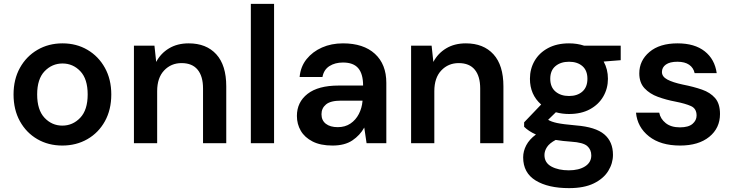

<svg xmlns="http://www.w3.org/2000/svg" viewBox="-20 -740 3789 992"><path d="M302 12Q230 12 173 -21Q116 -54 83 -113.5Q50 -173 50 -252Q50 -330 83 -389.5Q116 -449 173.5 -482.5Q231 -516 303 -516Q375 -516 432 -482.5Q489 -449 522 -389.5Q555 -330 555 -252Q555 -173 522 -113.5Q489 -54 431.5 -21Q374 12 302 12ZM302 -91Q356 -91 394.5 -131.5Q433 -172 433 -252Q433 -332 395 -372Q357 -412 303 -412Q249 -412 210.5 -372Q172 -332 172 -252Q172 -172 210 -131.5Q248 -91 302 -91Z M672 0V-504H778L787 -420Q810 -464 853 -490Q896 -516 955 -516Q1046 -516 1097.5 -459.5Q1149 -403 1149 -294V0H1029V-283Q1029 -346 1001 -380Q973 -414 918 -414Q864 -414 828 -376Q792 -338 792 -269V0Z M1276 0V-720H1396V0Z M1698 12Q1636 12 1595 -9Q1554 -30 1534 -64.5Q1514 -99 1514 -141Q1514 -212 1569 -255Q1624 -298 1730 -298H1856Q1856 -358 1831 -387.5Q1806 -417 1752 -417Q1711 -417 1682 -398.5Q1653 -380 1646 -342H1528Q1533 -396 1564 -434.5Q1595 -473 1643.5 -494.5Q1692 -516 1752 -516Q1858 -516 1917 -462Q1976 -408 1976 -312V0H1874L1862 -81Q1840 -41 1800.5 -14.5Q1761 12 1698 12ZM1725 -83Q1763 -83 1790.5 -101.5Q1818 -120 1834 -151Q1850 -182 1853 -218V-220H1742Q1688 -220 1664.5 -200.5Q1641 -181 1641 -150Q1641 -118 1663.5 -100.5Q1686 -83 1725 -83Z M2104 0V-504H2210L2219 -420Q2242 -464 2285 -490Q2328 -516 2387 -516Q2478 -516 2529.5 -459.5Q2581 -403 2581 -294V0H2461V-283Q2461 -346 2433 -380Q2405 -414 2350 -414Q2296 -414 2260 -376Q2224 -338 2224 -269V0Z M2920 -151Q2884 -151 2852 -160L2812 -121Q2828 -111 2858 -104.5Q2888 -98 2956 -92Q3057 -84 3102 -46Q3147 -8 3147 60Q3147 104 3122.5 143.5Q3098 183 3048 207.5Q2998 232 2920 232Q2812 232 2747.5 192.5Q2683 153 2683 73Q2683 41 2699 10.5Q2715 -20 2749 -45Q2729 -54 2714 -64Q2699 -74 2688 -85V-108L2776 -200Q2718 -251 2718 -333Q2718 -384 2742 -425.5Q2766 -467 2811.5 -491.5Q2857 -516 2920 -516Q2962 -516 2998 -504H3187V-429L3099 -422Q3121 -382 3121 -333Q3121 -283 3097 -241.5Q3073 -200 3028 -175.5Q2983 -151 2920 -151ZM2920 -244Q2963 -244 2989 -267Q3015 -290 3015 -333Q3015 -376 2989 -398.5Q2963 -421 2920 -421Q2877 -421 2850 -398.5Q2823 -376 2823 -333Q2823 -290 2850 -267Q2877 -244 2920 -244ZM2793 61Q2793 101 2829 120.5Q2865 140 2919 140Q2971 140 3003 119.5Q3035 99 3035 63Q3035 33 3014 14.5Q2993 -4 2931 -8Q2887 -11 2851 -17Q2819 0 2806 20Q2793 40 2793 61Z M3494 12Q3393 12 3333 -35.5Q3273 -83 3266 -158H3386Q3392 -126 3419.5 -104Q3447 -82 3493 -82Q3537 -82 3558 -100Q3579 -118 3579 -143Q3579 -179 3550 -192Q3521 -205 3470 -215Q3422 -224 3379.5 -239.5Q3337 -255 3310 -284Q3283 -313 3283 -361Q3283 -427 3335.5 -471.5Q3388 -516 3481 -516Q3569 -516 3621 -475Q3673 -434 3683 -362H3569Q3563 -390 3540.5 -405.5Q3518 -421 3480 -421Q3441 -421 3420.5 -406.5Q3400 -392 3400 -368Q3400 -344 3428 -329Q3456 -314 3508 -303Q3564 -292 3607 -277Q3650 -262 3675 -233Q3700 -204 3700 -151Q3700 -78 3644.5 -33Q3589 12 3494 12Z"/></svg>

Font: DM Sans SemiBold
Style: Regular
Weight: 600
Designer: Colophon Foundry, Jonny Pinhorn
Foundry: Colophon Foundry
Version: Version 4.004; ttfautohint (v1.8.4.7-5d5b)